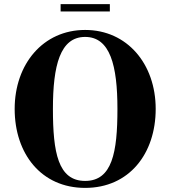

<svg xmlns="http://www.w3.org/2000/svg" viewBox="-20 -906 830 936"><path d="M275.5 -886V-850H515.5V-886ZM395 10C609.5 10 739 -156.5 739 -375C739 -593.5 600.5 -760 395 -760C190 -760 51.5 -593.5 51.5 -375C51.5 -156.5 181 10 395 10ZM395 -726C517 -726 552.5 -587 552.5 -375C552.5 -163 527 -24 395 -24C263 -24 238 -163 238 -375C238 -587 273 -726 395 -726Z"/></svg>

Font: Bodoni* 06
Style: Bold
Weight: 700
Version: Version 2.2